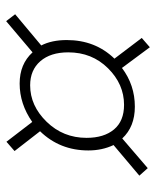

<svg xmlns="http://www.w3.org/2000/svg" viewBox="40 -646 519 640"><g transform="rotate(-90 300.0 -326.5)"><path d="M59 -94 34 -122 136 -208Q118 -246 118 -292Q118 -387 182 -453L116 -538L147 -565L213 -479Q273 -521 341 -521Q406 -521 445 -478L549 -566L572 -536L468 -449Q486 -414 486 -364Q486 -269 424 -205L493 -114L462 -87L393 -180Q336 -137 264 -137Q197 -137 158 -179ZM270 -173Q339 -173 392 -226.5Q445 -280 445 -359Q445 -418 415.5 -452Q386 -486 335 -486Q267 -486 213.5 -431Q160 -376 160 -298Q160 -240 188 -206.5Q216 -173 270 -173Z"/></g></svg>

Font: TypoPRO Source Code Pro
Style: Italic
Weight: 300
Italic angle: -11°
Monospace: yes
Designer: Paul D. Hunt, Teo Tuominen
Foundry: Adobe Systems Incorporated
Version: Version 1.030;PS 1.0;hotconv 1.0.84;makeotf.lib2.5.63406